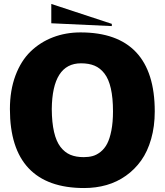

<svg xmlns="http://www.w3.org/2000/svg" viewBox="-20 -929 828 965"><path d="M542 -797.9 237.8 -812V-909.2L542 -809.1ZM402.8 16.1Q217.8 16.1 123.8 -83.5Q29.8 -183.1 29.8 -380.9Q29.8 -474.6 57.6 -549.1Q85.4 -623.5 134 -670.4Q182.6 -717.3 246.6 -741.7Q310.5 -766.1 384.8 -766.1Q570.3 -766.1 664.1 -666.5Q757.8 -566.9 757.8 -369.1Q757.8 -293.9 739.7 -230.7Q721.7 -167.5 689.5 -122.3Q657.2 -77.1 612.8 -45.7Q568.4 -14.2 515.4 1Q462.4 16.1 402.8 16.1ZM400.9 -139.2Q425.8 -139.2 446 -144.8Q466.3 -150.4 485.8 -166Q505.4 -181.6 518.6 -206.8Q531.7 -231.9 539.8 -273.2Q547.9 -314.5 547.9 -369.1Q547.9 -437 537.1 -484.4Q526.4 -531.7 505.1 -559.3Q483.9 -586.9 455.3 -598.9Q426.8 -610.8 387.2 -610.8Q242.7 -610.8 240.2 -380.9Q240.7 -313 251.7 -265.6Q262.7 -218.3 283.9 -190.7Q305.2 -163.1 333.5 -151.1Q361.8 -139.2 400.9 -139.2Z"/></svg>

Font: Mayenne Sans Regular
Style: Regular
Weight: 600
Width: 6
Designer: Jérémy Landes — Studio Triple
Foundry: Jérémy Landes — Studio Triple
Version: Version 1.001;hotconv 1.0.109;makeotfexe 2.5.65596